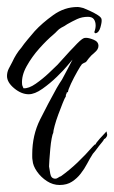

<svg xmlns="http://www.w3.org/2000/svg" viewBox="-23 -260 326 548"><path d="M147 268Q128 268 111 257Q94 246 82.5 229.5Q71 213 70 198Q69 193 69 188.5Q69 184 69 180Q69 126 91.5 81Q114 36 139 -9Q143 -16 146.5 -21.5Q150 -27 154 -33Q163 -49 170 -63Q177 -77 184 -90L168 -71Q159 -60 139.5 -41Q120 -22 98 -6.5Q76 9 59 9Q38 9 17.5 -8Q-3 -25 -3 -43Q-3 -54 2 -64Q7 -74 12 -83Q17 -94 23.5 -104.5Q30 -115 38 -124Q44 -133 56.5 -148Q69 -163 76 -171Q97 -194 129 -217Q161 -240 198 -240Q202 -240 206.5 -239Q211 -238 215 -237Q220 -235 232.5 -229.5Q245 -224 256 -217Q267 -210 267 -204Q268 -197 263.5 -181.5Q259 -166 249 -165L246 -168Q248 -173 249 -178Q250 -183 250 -187Q250 -198 245 -205Q240 -212 228 -212Q211 -212 197 -205.5Q183 -199 169 -191Q165 -188 160.5 -185.5Q156 -183 152 -181Q145 -177 140 -171.5Q135 -166 129 -161Q111 -146 89.5 -122Q68 -98 53 -71Q38 -44 40 -20Q40 -17 41.5 -14Q43 -11 44 -8Q59 -7 79 -21Q99 -35 116.5 -51.5Q134 -68 141 -75Q154 -89 165.5 -102Q177 -115 187 -125Q208 -148 216 -151Q218 -152 223 -152Q231 -152 244.5 -146.5Q258 -141 258 -129Q258 -119 247 -110Q236 -101 230 -93Q226 -88 224 -85Q222 -82 216 -80Q212 -78 211 -77Q208 -74 198 -56.5Q188 -39 179.5 -21Q171 -3 171 3Q167 3 167 6V7Q165 11 165 11V15Q162 19 156 34Q150 49 143.5 66.5Q137 84 133 99Q129 114 129 119Q127 122 124.5 135Q122 148 120.5 165Q119 182 118 196Q117 210 117 215Q118 222 120.5 236Q123 250 135 250Q139 250 143 247Q147 244 151 243Q176 225 198.5 203.5Q221 182 241 159L247 153Q248 152 250 152Q250 149 262 135.5Q274 122 281 115L283 125L282 129Q281 131 279 133.5Q277 136 274 137Q273 140 269 145Q265 150 260 156Q255 163 249.5 170Q244 177 242 179Q233 193 225.5 207.5Q218 222 207 236Q197 249 182.5 258.5Q168 268 147 268Z"/></svg>

Font: Qwitcher Grypen
Style: Bold
Weight: 700
Designer: Robert E. Leuschke
Foundry: Robert E. Leuschke
Version: Version 1.100; ttfautohint (v1.8.3)